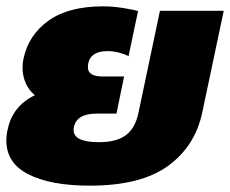

<svg xmlns="http://www.w3.org/2000/svg" viewBox="-20 -570 725 605"><path d="M0 -127Q0 -145 4 -161Q19 -236 90 -270Q72 -284 61.5 -307Q51 -330 51 -357Q51 -372 54 -385Q70 -460 133 -505Q196 -550 305 -550Q334 -550 366.5 -545Q399 -540 415 -535L385 -393Q372 -400 353.5 -404.5Q335 -409 320 -409Q289 -409 273 -396Q257 -383 257 -358Q257 -329 303 -329H371L347 -212H284Q222 -212 213 -170Q212 -167 212 -160Q212 -122 292 -122Q347 -122 376.5 -144Q406 -166 416 -213L484 -536H685L617 -214Q594 -108 508.5 -46.5Q423 15 263 15Q140 15 70 -20.5Q0 -56 0 -127Z"/></svg>

Font: Prompt ExtraBold
Style: Italic
Weight: 800
Italic angle: -12°
Designer: Katatrad Team
Foundry: CadsonDemak
Version: Version 1.001